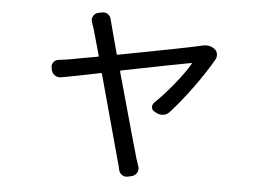

<svg xmlns="http://www.w3.org/2000/svg" viewBox="-50 -668 1099 815"><g transform="rotate(5 500.0 -260.5)"><path d="M786.1 -500Q796.9 -502.9 806.6 -502.9Q825.2 -502.9 839.8 -492.2Q850.6 -485.4 853.5 -472.7Q854.5 -467.8 854.5 -463.9Q854.5 -456.1 850.6 -448.2Q819.3 -392.6 770 -324.7Q720.7 -256.8 675.8 -208Q666 -196.3 650.4 -193.8Q634.8 -191.4 621.1 -198.2L612.3 -203.1Q600.6 -208 599.1 -220.2Q597.7 -232.4 606.4 -241.2Q647.5 -281.2 688 -331.1Q728.5 -380.9 751 -419.9Q751 -420.9 750.5 -422.4Q750 -423.8 749 -422.9Q679.7 -410.2 454.1 -365.2Q450.2 -364.3 451.2 -359.4Q541 -36.1 551.8 0Q556.6 15.6 563.5 35.2Q567.4 48.8 560.5 61Q553.7 73.2 540 77.1L522.5 81.1Q518.6 82 514.6 82Q505.9 82 498 77.1Q486.3 69.3 483.4 55.7Q479.5 35.2 473.6 17.6Q470.7 4.9 375 -343.8Q374 -347.7 369.1 -346.7Q335.9 -339.8 279.8 -328.6Q223.6 -317.4 205.1 -314.5Q190.4 -311.5 178.2 -318.8Q166 -326.2 162.1 -340.8L160.2 -349.6Q159.2 -353.5 159.2 -357.4Q159.2 -366.2 164.1 -374Q171.9 -384.8 185.5 -386.7Q202.1 -388.7 234.4 -393.6Q235.4 -394.5 351.6 -415Q356.4 -416 354.5 -419.9Q327.1 -516.6 323.2 -531.2Q318.4 -545.9 313.5 -559.6Q309.6 -572.3 315.4 -584Q321.3 -595.7 334 -599.6L351.6 -603.5Q355.5 -604.5 359.4 -604.5Q369.1 -604.5 377 -599.6Q388.7 -591.8 391.6 -578.1Q394.5 -565.4 399.4 -547.9L429.7 -434.6Q430.7 -429.7 435.5 -430.7Q728.5 -486.3 777.3 -498Q783.2 -499 786.1 -500Z"/></g></svg>

Font: Gen Jyuu GothicL Regular
Style: Regular
Weight: 400
Designer: [Source Han Sans]
Ryoko NISHIZUKA  (kana & ideographs); Paul D. Hunt (Latin, Greek & Cyrillic); Wenlong ZHANG  (bopomofo
Version: Version 1.002.20150607